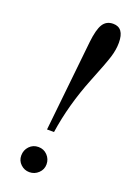

<svg xmlns="http://www.w3.org/2000/svg" viewBox="-151 -836 619 902"><g transform="rotate(20 158.5 -385.0)"><path d="M164 -207H129L177 -662Q184 -726 201 -753Q218 -780 252 -780Q307 -780 307 -705Q307 -670 295 -631.5Q283 -593 243 -494Q185 -349 164 -207ZM119 10Q94 10 75.5 -7.5Q57 -25 57 -51Q57 -78 75 -97Q93 -116 120 -116Q147 -116 165 -97Q183 -78 183 -52Q183 -26 164 -8Q145 10 119 10Z"/></g></svg>

Font: Libre Baskerville
Style: Italic
Weight: 400
Italic angle: -15°
Designer: Pablo Impallari, Rodrigo Fuenzalida
Foundry: Pablo Impallari, Rodrigo Fuenzalida
Version: Version 1.051;Glyphs 3.2.3 (3260)